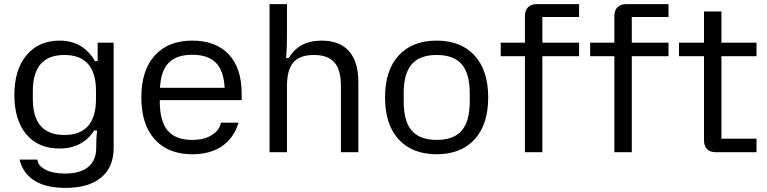

<svg xmlns="http://www.w3.org/2000/svg" viewBox="-20 -742 3739 936"><path d="M75 36H163Q163 64 199.5 84Q236 104 297 104Q371 104 410 72Q449 40 449 -21Q449 -66 453 -106H439Q413 -64 370 -41Q327 -18 270 -18Q167 -18 108.5 -87Q50 -156 50 -279Q50 -401 109 -472.5Q168 -544 270 -544Q385 -544 443 -444H456V-534H534V-20Q534 73 473 123.5Q412 174 299 174Q206 174 149.5 139.5Q93 105 75 36ZM294 -84Q448 -84 448 -260V-298Q448 -474 294 -474Q140 -474 140 -298V-260Q140 -84 294 -84Z M669 -267Q669 -399 734.5 -471.5Q800 -544 917 -544Q1032 -544 1095 -477Q1158 -410 1158 -287V-254H759V-247Q759 -151 797.5 -105.5Q836 -60 917 -60Q966 -60 997 -75Q1028 -90 1042 -109.5Q1056 -129 1056 -143V-144H1143Q1120 -69 1062.5 -29.5Q1005 10 917 10Q800 10 734.5 -62.5Q669 -135 669 -267ZM1075 -314Q1071 -397 1032.5 -436Q994 -475 917 -475Q841 -475 802.5 -436Q764 -397 760 -314Z M1294 -722H1379V-576Q1379 -513 1375 -459H1388Q1437 -544 1548 -544Q1636 -544 1681.5 -492.5Q1727 -441 1727 -341V0H1642V-323Q1642 -402 1610 -438Q1578 -474 1510 -474Q1442 -474 1410.5 -438Q1379 -402 1379 -323V0H1294Z M1857 -267Q1857 -399 1923.5 -471.5Q1990 -544 2109 -544Q2227 -544 2293.5 -471.5Q2360 -399 2360 -267Q2360 -135 2293.5 -62.5Q2227 10 2109 10Q1990 10 1923.5 -62.5Q1857 -135 1857 -267ZM2109 -60Q2192 -60 2231 -105.5Q2270 -151 2270 -247V-287Q2270 -383 2231 -428.5Q2192 -474 2109 -474Q2026 -474 1987 -428.5Q1948 -383 1948 -287V-247Q1948 -151 1987 -105.5Q2026 -60 2109 -60Z M2598 -722H2803V-659H2624V-534H2803V-468H2624V0H2539V-468H2421V-534H2539V-663Q2539 -692 2554.5 -707Q2570 -722 2598 -722Z M3034 -722H3239V-659H3060V-534H3239V-468H3060V0H2975V-468H2857V-534H2975V-663Q2975 -692 2990.5 -707Q3006 -722 3034 -722Z M3412 -59V-468H3290V-534H3412V-686H3497V-534H3668V-468H3497V-66H3668V0H3470Q3442 0 3427 -15Q3412 -30 3412 -59Z"/></svg>

Font: Mozilla Text BETA
Style: Regular
Weight: 400
Designer: Studio DRAMA
Foundry: Studio DRAMA
Version: Version 0.100